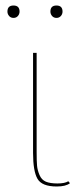

<svg xmlns="http://www.w3.org/2000/svg" viewBox="-20 -662 281 697"><path d="M100 -107V-470H113V-110Q113 -77 114.5 -60.5Q116 -44 123.5 -26.5Q131 -9 146.5 -2.5Q162 4 188.5 4Q215 4 228 -4L234 3Q219 15 186 15Q132 15 116 -13Q100 -41 100 -107ZM51 -620Q51 -611 45 -604Q39 -597 29 -597Q19 -597 13 -604Q7 -611 7 -620Q7 -642 29 -642Q51 -642 51 -620ZM207 -620Q207 -611 201 -604Q195 -597 185 -597Q175 -597 169 -604Q163 -611 163 -620Q163 -642 185 -642Q207 -642 207 -620Z"/></svg>

Font: Almendra Display
Style: Regular
Weight: 400
Designer: Ana Sanfelippo
Foundry: Ana Sanfelippo
Version: Version 1.004